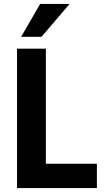

<svg xmlns="http://www.w3.org/2000/svg" viewBox="-20 -951 540 971"><path d="M66 0V-705H212V-123H470V0ZM87 -765 183 -931H332L190 -765Z"/></svg>

Font: Nunito Sans 10pt Condensed ExtraBold
Style: Regular
Weight: 800
Width: 3
Designer: Vernon Adams
Foundry: Vernon Adams
Version: Version 3.101;gftools[0.9.27]